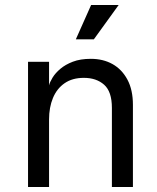

<svg xmlns="http://www.w3.org/2000/svg" viewBox="-20 -747 627 767"><path d="M92 0V-500H176V-406Q179 -419 190 -437Q201 -455 221 -472Q241 -489 271 -500.5Q301 -512 343 -512Q392 -512 429.5 -491Q467 -470 489 -429Q511 -388 511 -328V0H427V-316Q427 -381 396 -408.5Q365 -436 315 -436Q269 -436 238 -414.5Q207 -393 191.5 -355.5Q176 -318 176 -270V0ZM355 -590H283L344 -727H454Z"/></svg>

Font: Inclusive Sans
Style: Regular
Weight: 400
Designer: Olivia King
Foundry: Olivia King
Version: Version 2.004